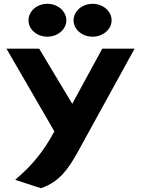

<svg xmlns="http://www.w3.org/2000/svg" viewBox="-20 -748 743 1010"><path d="M130 -641C130 -593 174 -555 229 -555C283 -555 329 -593 329 -641C329 -690 283 -728 229 -728C174 -728 130 -689 130 -641ZM367 -641C367 -593 412 -555 467 -555C521 -555 567 -593 567 -641C567 -690 521 -728 467 -728C412 -728 367 -689 367 -641ZM73 186 60 198 195 242C295 209 341 136 386 57L688 -492H518L360 -202L186 -492H14L266 -57C208 53 140 129 73 186Z"/></svg>

Font: Bluebird
Style: SfBdExt
Weight: 700
Designer: Jasper
Foundry: Cannot Into Space Fonts
Version: Version 0.98